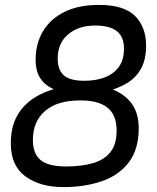

<svg xmlns="http://www.w3.org/2000/svg" viewBox="-20 -746 640 782"><path d="M239 16Q143 16 83.5 -27.5Q24 -71 24 -162Q24 -227 49 -273Q74 -319 121 -348.5Q168 -378 233 -391L231 -370Q199 -380 175 -396Q151 -412 138 -438Q125 -464 125 -502Q125 -568 155 -618.5Q185 -669 242.5 -697.5Q300 -726 383 -726Q485 -726 530 -681Q575 -636 575 -560Q575 -504 554.5 -466.5Q534 -429 495 -406Q456 -383 402 -371L409 -391Q471 -376 508 -334.5Q545 -293 545 -224Q545 -137 504 -84Q463 -31 393.5 -7.5Q324 16 239 16ZM249 -68Q312 -68 358.5 -81.5Q405 -95 430 -127Q455 -159 455 -214Q455 -277 418.5 -307Q382 -337 307 -337Q213 -337 163.5 -294Q114 -251 114 -176Q114 -120 145.5 -94Q177 -68 249 -68ZM324 -417Q371 -417 407 -431Q443 -445 464 -473.5Q485 -502 485 -548Q485 -596 456 -619Q427 -642 367 -642Q300 -642 257.5 -606Q215 -570 215 -508Q215 -462 239.5 -439.5Q264 -417 324 -417Z"/></svg>

Font: Geist Mono
Style: Italic
Weight: 400
Italic angle: -12°
Monospace: yes
Designer: Basement.studio, Andrés Briganti, Mateo Zaragoza
Foundry: Basement.studio, Vercel, Andrés Briganti, Guido Ferreyra, Mateo Zaragoza
Version: Version 1.500